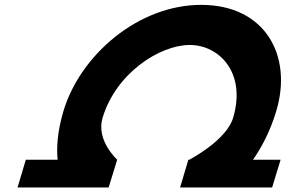

<svg xmlns="http://www.w3.org/2000/svg" viewBox="-20 -792 1220 809"><path d="M412.2 -295.5C468.8 -484.5 653.7 -602.5 779.6 -602.5C904.3 -602.5 1018.7 -484.5 962.2 -295.5C933.5 -199.5 778.3 -119.5 778.3 -119.5L780.3 -119H773.7L738.8 -2H1126.6L1162.3 -119H1046C1077.7 -164.3 1116.9 -233.1 1144.2 -324.5C1214.2 -558.5 1096.6 -771.5 827.9 -771.5C560.3 -771.5 317.2 -557.5 247.5 -324.5C220.2 -233.1 218.2 -164.3 222.8 -119H88.8L53.9 -2H437.8L473.5 -118.3L474.5 -118.5C474.5 -118.5 383.5 -199.5 412.2 -295.5Z"/></svg>

Font: Hussar
Style: BdSuprExtOblThree
Weight: 700
Foundry: Cannot Into Space Fonts
Version: Version 2.00